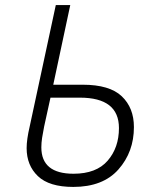

<svg xmlns="http://www.w3.org/2000/svg" viewBox="-20 -734 598 757"><path d="M269 3Q386 3 447 -66Q508 -135 508 -233Q508 -309 460 -354.5Q412 -400 306 -400H190L257 -714H200L97 -235Q85 -184 85 -150Q85 -82 129.5 -39.5Q174 3 269 3ZM270 -49Q143 -49 143 -153Q143 -171 146 -190.5Q149 -210 154 -235L179 -349H295Q449 -349 449 -229Q449 -152 404.5 -100.5Q360 -49 270 -49Z"/></svg>

Font: Noto Sans UI Light
Style: Italic
Weight: 300
Italic angle: -12°
Designer: Monotype Design Team
Foundry: Monotype Imaging Inc.
Version: Version 1.901